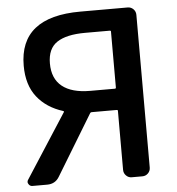

<svg xmlns="http://www.w3.org/2000/svg" viewBox="-52 -785 770 834"><g transform="rotate(-5 332.5 -368.0)"><path d="M449.2 -389.6Q454.1 -389.6 454.1 -394.5V-638.7Q454.1 -642.6 449.2 -642.6H341.8Q259.8 -642.6 218.8 -615.2Q177.7 -587.9 177.7 -523.4Q177.7 -457 219.7 -423.3Q261.7 -389.6 341.8 -389.6ZM329.1 -736.3H535.2Q549.8 -736.3 560.1 -726.1Q570.3 -715.8 570.3 -701.2V-35.2Q570.3 -20.5 560.1 -10.3Q549.8 0 535.2 0H488.3Q474.6 0 464.4 -10.3Q454.1 -20.5 454.1 -35.2V-293Q454.1 -296.9 449.2 -296.9H339.8Q335 -296.9 333 -293L172.9 -29.3Q155.3 0 120.1 0H55.7Q44.9 0 39.1 -9.8Q36.1 -14.6 36.1 -18.6Q36.1 -24.4 40 -29.3L219.7 -307.6Q221.7 -310.5 217.8 -312.5Q145.5 -335 104.5 -387.2Q63.5 -439.5 63.5 -523.4Q63.5 -736.3 329.1 -736.3Z"/></g></svg>

Font: Gen Jyuu GothicL Medium
Style: Regular
Weight: 500
Designer: [Source Han Sans]
Ryoko NISHIZUKA  (kana & ideographs); Paul D. Hunt (Latin, Greek & Cyrillic); Wenlong ZHANG  (bopomofo
Version: Version 1.002.20150607